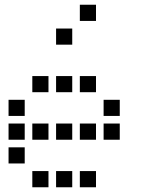

<svg xmlns="http://www.w3.org/2000/svg" viewBox="-20 -804 640 808"><path d="M317 -784Q316 -784 316 -784Q316 -784 316 -783V-717Q316 -716 316 -716Q316 -716 317 -716H383Q384 -716 384 -716Q384 -716 384 -717V-783Q384 -784 384 -784Q384 -784 383 -784ZM217 -684Q216 -684 216 -684Q216 -684 216 -683V-617Q216 -616 216 -616Q216 -616 217 -616H283Q284 -616 284 -616Q284 -616 284 -617V-683Q284 -684 284 -684Q284 -684 283 -684ZM117 -484Q116 -484 116 -484Q116 -484 116 -483V-417Q116 -416 116 -416Q116 -416 117 -416H183Q184 -416 184 -416Q184 -416 184 -417V-483Q184 -484 184 -484Q184 -484 183 -484ZM217 -484Q216 -484 216 -484Q216 -484 216 -483V-417Q216 -416 216 -416Q216 -416 217 -416H283Q284 -416 284 -416Q284 -416 284 -417V-483Q284 -484 284 -484Q284 -484 283 -484ZM317 -484Q316 -484 316 -484Q316 -484 316 -483V-417Q316 -416 316 -416Q316 -416 317 -416H383Q384 -416 384 -416Q384 -416 384 -417V-483Q384 -484 384 -484Q384 -484 383 -484ZM17 -384Q16 -384 16 -384Q16 -384 16 -383V-317Q16 -316 16 -316Q16 -316 17 -316H83Q84 -316 84 -316Q84 -316 84 -317V-383Q84 -384 84 -384Q84 -384 83 -384ZM417 -384Q416 -384 416 -384Q416 -384 416 -383V-317Q416 -316 416 -316Q416 -316 417 -316H483Q484 -316 484 -316Q484 -316 484 -317V-383Q484 -384 484 -384Q484 -384 483 -384ZM17 -284Q16 -284 16 -284Q16 -284 16 -283V-217Q16 -216 16 -216Q16 -216 17 -216H83Q84 -216 84 -216Q84 -216 84 -217V-283Q84 -284 84 -284Q84 -284 83 -284ZM117 -284Q116 -284 116 -284Q116 -284 116 -283V-217Q116 -216 116 -216Q116 -216 117 -216H183Q184 -216 184 -216Q184 -216 184 -217V-283Q184 -284 184 -284Q184 -284 183 -284ZM217 -284Q216 -284 216 -284Q216 -284 216 -283V-217Q216 -216 216 -216Q216 -216 217 -216H283Q284 -216 284 -216Q284 -216 284 -217V-283Q284 -284 284 -284Q284 -284 283 -284ZM317 -284Q316 -284 316 -284Q316 -284 316 -283V-217Q316 -216 316 -216Q316 -216 317 -216H383Q384 -216 384 -216Q384 -216 384 -217V-283Q384 -284 384 -284Q384 -284 383 -284ZM417 -284Q416 -284 416 -284Q416 -284 416 -283V-217Q416 -216 416 -216Q416 -216 417 -216H483Q484 -216 484 -216Q484 -216 484 -217V-283Q484 -284 484 -284Q484 -284 483 -284ZM17 -184Q16 -184 16 -184Q16 -184 16 -183V-117Q16 -116 16 -116Q16 -116 17 -116H83Q84 -116 84 -116Q84 -116 84 -117V-183Q84 -184 84 -184Q84 -184 83 -184ZM117 -84Q116 -84 116 -84Q116 -84 116 -83V-17Q116 -16 116 -16Q116 -16 117 -16H183Q184 -16 184 -16Q184 -16 184 -17V-83Q184 -84 184 -84Q184 -84 183 -84ZM217 -84Q216 -84 216 -84Q216 -84 216 -83V-17Q216 -16 216 -16Q216 -16 217 -16H283Q284 -16 284 -16Q284 -16 284 -17V-83Q284 -84 284 -84Q284 -84 283 -84ZM317 -84Q316 -84 316 -84Q316 -84 316 -83V-17Q316 -16 316 -16Q316 -16 317 -16H383Q384 -16 384 -16Q384 -16 384 -17V-83Q384 -84 384 -84Q384 -84 383 -84Z"/></svg>

Font: Doto Black SemiBold
Style: Regular
Weight: 600
Monospace: yes
Version: Version 1.000